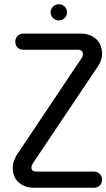

<svg xmlns="http://www.w3.org/2000/svg" viewBox="-20 -883 500 903"><path d="M256 -787Q241 -787 229.5 -798Q218 -809 218 -825Q218 -841 229.5 -852Q241 -863 256 -863Q273 -863 284 -852Q295 -841 295 -825Q295 -809 284 -798Q273 -787 256 -787ZM90 -649Q73 -649 62.5 -659.5Q52 -670 52 -687Q52 -703 62.5 -714Q73 -725 90 -725H359Q404 -725 432 -699.5Q460 -674 460 -629Q460 -612 453.5 -595.5Q447 -579 437 -565V-566L136 -117Q132 -111 130 -106Q128 -101 128 -95Q128 -76 152 -76H422Q438 -76 449 -65.5Q460 -55 460 -38Q460 -21 449 -10.5Q438 0 422 0H140Q98 0 69 -24Q40 -48 40 -94Q40 -111 46.5 -128.5Q53 -146 62 -160V-159L362 -607Q370 -618 370 -628Q370 -649 347 -649Z"/></svg>

Font: VDS Compensated
Style: Light
Weight: 300
Designer: artmaker
Foundry: artmaker
Version: Version 1.000 2012 initial release